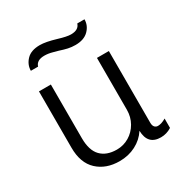

<svg xmlns="http://www.w3.org/2000/svg" viewBox="-167 -849 953 992"><g transform="rotate(-30 309.0 -353.0)"><path d="M154 -191Q154 -118 187.5 -83.5Q221 -49 282 -49Q322 -49 355.5 -69Q389 -89 409 -124Q429 -159 429 -202V-511H500V-83Q500 -66 507.5 -57.5Q515 -49 527 -49Q548 -49 575 -65V-9Q545 10 511 10Q433 10 431 -75Q405 -35 361.5 -12.5Q318 10 265 10Q184 10 133.5 -37Q83 -84 83 -175V-511H154ZM367 -624Q344 -624 323.5 -628.5Q303 -633 276 -642Q271 -643 246.5 -650Q222 -657 199 -657Q153 -657 143 -624H100Q100 -660 126.5 -688Q153 -716 206 -716Q241 -716 301 -698Q350 -683 374 -683Q420 -683 430 -716H473Q473 -679 445.5 -651.5Q418 -624 367 -624Z"/></g></svg>

Font: Chivo Light
Style: Regular
Weight: 300
Designer: Hector Gatti
Foundry: Omnibus-Type
Version: Version 1.007